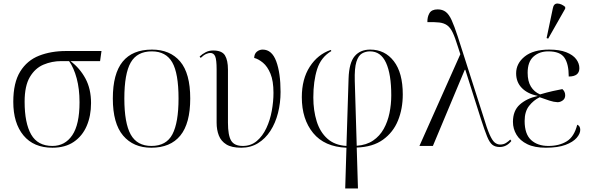

<svg xmlns="http://www.w3.org/2000/svg" viewBox="-20 -824 3331 1084"><path d="M276 10Q170 10 112.5 -59.5Q55 -129 55 -249Q55 -357 94 -420Q133 -483 200.5 -509.5Q268 -536 353 -536H553L545 -479H378Q431 -439 462.5 -380.5Q494 -322 494 -242Q494 -170 469.5 -113Q445 -56 396.5 -23Q348 10 276 10ZM276 0Q347 0 388 -60.5Q429 -121 429 -247Q429 -322 413 -381.5Q397 -441 370 -479H326Q273 -479 225.5 -459Q178 -439 148.5 -389Q119 -339 119 -250Q119 -129 156 -64.5Q193 0 276 0Z M834 10Q733 10 675 -58.5Q617 -127 617 -268Q617 -408 672.5 -476Q728 -544 838 -544Q940 -544 997 -477Q1054 -410 1054 -268Q1054 -127 998 -58.5Q942 10 834 10ZM835 0Q919 0 953.5 -66Q988 -132 988 -268Q988 -410 952.5 -472Q917 -534 837 -534Q754 -534 718 -471Q682 -408 682 -268Q682 -129 718 -64.5Q754 0 835 0Z M1342 10Q1288 10 1258 -8.5Q1228 -27 1215.5 -59Q1203 -91 1203 -131V-433Q1203 -486 1195 -505.5Q1187 -525 1167 -525Q1158 -525 1144.5 -519.5Q1131 -514 1113 -497L1107 -505Q1122 -519 1141 -529Q1160 -539 1183 -539Q1233 -539 1250 -511.5Q1267 -484 1267 -431V-131Q1267 -60 1285 -30Q1303 0 1351 0Q1397 0 1430 -28Q1463 -56 1484 -101Q1505 -146 1514.5 -198.5Q1524 -251 1524 -300Q1524 -367 1507 -408Q1490 -449 1464.5 -470Q1439 -491 1415 -497Q1416 -521 1430.5 -532.5Q1445 -544 1463 -544Q1515 -544 1539.5 -478Q1564 -412 1564 -305Q1564 -243 1549.5 -186Q1535 -129 1506.5 -85Q1478 -41 1436.5 -15.5Q1395 10 1342 10Z M1929 240 1936 10Q1812 5 1748 -73Q1684 -151 1684 -275Q1684 -378 1729 -447.5Q1774 -517 1847 -542L1851 -536Q1792 -501 1770.5 -433.5Q1749 -366 1749 -274Q1749 -200 1768 -139Q1787 -78 1828.5 -41Q1870 -4 1936 0L1948 -381Q1951 -470 1982.5 -507Q2014 -544 2070 -544Q2153 -544 2203.5 -478.5Q2254 -413 2254 -291Q2254 -210 2227 -143.5Q2200 -77 2142.5 -35.5Q2085 6 1994 9L2001 240ZM1983 -367 1994 -1Q2049 -5 2086.5 -30.5Q2124 -56 2146.5 -96.5Q2169 -137 2179 -186Q2189 -235 2189 -286Q2189 -405 2159.5 -469.5Q2130 -534 2069 -534Q2044 -534 2023.5 -522Q2003 -510 1992 -474.5Q1981 -439 1983 -367Z M2348 0 2579 -518 2564 -564Q2549 -613 2535.5 -641Q2522 -669 2504 -681.5Q2486 -694 2460 -697Q2434 -700 2393 -699Q2392 -728 2404.5 -749.5Q2417 -771 2451 -771Q2478 -771 2496.5 -757Q2515 -743 2530 -710Q2545 -677 2564 -619L2709 -166Q2729 -99 2744 -65Q2759 -31 2773 -19.5Q2787 -8 2804 -8Q2823 -8 2837 -17Q2851 -26 2861 -36L2867 -28Q2840 6 2801 6Q2776 6 2760 -6.5Q2744 -19 2730 -53.5Q2716 -88 2695 -153L2607 -430H2604L2424 0Z M3062 10Q2998 10 2957 -10Q2916 -30 2896 -63.5Q2876 -97 2876 -136Q2876 -199 2914.5 -233.5Q2953 -268 3015 -282V-283Q2959 -294 2926.5 -327Q2894 -360 2894 -410Q2894 -466 2942.5 -505Q2991 -544 3081 -544Q3139 -544 3177 -529Q3215 -514 3233 -490Q3251 -466 3251 -439Q3251 -392 3191 -392Q3191 -463 3166.5 -498.5Q3142 -534 3076 -534Q3025 -534 2992 -504.5Q2959 -475 2959 -413Q2959 -365 2977.5 -335Q2996 -305 3029 -291Q3070 -303 3101.5 -310Q3133 -317 3155 -321Q3171 -307 3171 -286Q3171 -267 3157 -257Q3143 -247 3128 -247Q3106 -248 3082 -256Q3058 -264 3027 -275Q2992 -258 2967 -226Q2942 -194 2942 -141Q2942 -67 2978.5 -33.5Q3015 0 3076 0Q3137 0 3179.5 -26Q3222 -52 3239 -120Q3256 -113 3256 -91Q3256 -69 3235.5 -45.5Q3215 -22 3172.5 -6Q3130 10 3062 10ZM3075 -606 3066 -609 3101 -776Q3106 -805 3128 -804Q3150 -803 3171 -785V-775Z"/></svg>

Font: Noto Serif Display Light
Style: Regular
Weight: 300
Designer: Monotype Design Team
Foundry: Monotype Imaging Inc.
Version: Version 2.009